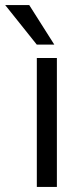

<svg xmlns="http://www.w3.org/2000/svg" viewBox="-68 -735 320 755"><path d="M76.8 0V-507H155.7V0ZM46.9 -715.2 145.6 -559.5H76.7L-47.7 -715.2Z"/></svg>

Font: Hind Variable Light
Style: Regular
Weight: 300
Designer: Manushi Parikh, Satya Rajpurohit
Foundry: Indian Type Foundry
Version: Version 3.000